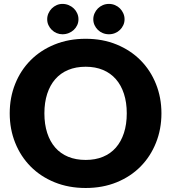

<svg xmlns="http://www.w3.org/2000/svg" viewBox="-20 -930 854 958"><path d="M785.5 -364.5Q785.5 -285.5 758.2 -217.5Q731 -149.5 681.5 -99.2Q632 -49 562.2 -20.5Q492.5 8 407.5 8Q322.5 8 252.5 -20.5Q182.5 -49 132.8 -99.2Q83 -149.5 55.8 -217.5Q28.5 -285.5 28.5 -364.5Q28.5 -443.5 55.8 -511.5Q83 -579.5 132.8 -629.5Q182.5 -679.5 252.5 -708Q322.5 -736.5 407.5 -736.5Q492.5 -736.5 562.2 -707.8Q632 -679 681.5 -629Q731 -579 758.2 -511Q785.5 -443 785.5 -364.5ZM612.5 -364.5Q612.5 -418.5 598.5 -461.8Q584.5 -505 558.2 -535Q532 -565 494 -581Q456 -597 407.5 -597Q358.5 -597 320.2 -581Q282 -565 255.8 -535Q229.5 -505 215.5 -461.8Q201.5 -418.5 201.5 -364.5Q201.5 -310 215.5 -266.8Q229.5 -223.5 255.8 -193.5Q282 -163.5 320.2 -147.8Q358.5 -132 407.5 -132Q456 -132 494 -147.8Q532 -163.5 558.2 -193.5Q584.5 -223.5 598.5 -266.8Q612.5 -310 612.5 -364.5ZM371.5 -834Q371.5 -818 365.2 -804.5Q359 -791 348 -780.8Q337 -770.5 322.5 -764.8Q308 -759 291.5 -759Q276.5 -759 262.8 -764.8Q249 -770.5 238.5 -780.8Q228 -791 221.8 -804.5Q215.5 -818 215.5 -834Q215.5 -849.5 221.8 -863.5Q228 -877.5 238.5 -888Q249 -898.5 262.8 -904.5Q276.5 -910.5 291.5 -910.5Q308 -910.5 322.5 -904.5Q337 -898.5 348 -888Q359 -877.5 365.2 -863.5Q371.5 -849.5 371.5 -834ZM601.5 -834Q601.5 -818 595.2 -804.5Q589 -791 578.5 -780.8Q568 -770.5 553.8 -764.8Q539.5 -759 523.5 -759Q507.5 -759 493.2 -764.8Q479 -770.5 468.5 -780.8Q458 -791 451.8 -804.5Q445.5 -818 445.5 -834Q445.5 -849.5 451.8 -863.5Q458 -877.5 468.5 -888Q479 -898.5 493.2 -904.5Q507.5 -910.5 523.5 -910.5Q539.5 -910.5 553.8 -904.5Q568 -898.5 578.5 -888Q589 -877.5 595.2 -863.5Q601.5 -849.5 601.5 -834Z"/></svg>

Font: Lato ExtraBold
Style: Regular
Weight: 800
Designer: Lukasz Dziedzic with Adam Twardoch and Botio Nikoltchev
Foundry: tyPoland Lukasz Dziedzic
Version: Version 2.015; 2015-08-06; http://www.latofonts.com/